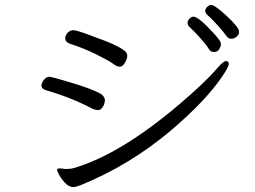

<svg xmlns="http://www.w3.org/2000/svg" viewBox="-20 -783 1040 783"><path d="M390 -401Q408 -389 408 -373L406 -363Q404 -353 397 -343.5Q390 -334 380 -334Q370 -334 358 -339Q271 -385 174 -413Q149 -420 149 -433Q149 -446 159.5 -458Q170 -470 180.5 -470Q191 -470 273.5 -445Q356 -420 390 -401ZM231 -96 244 -94H251Q273 -94 289 -100Q474 -157 707 -354Q817 -447 866 -505Q891 -534 902 -534Q913 -534 913 -522Q913 -510 884 -468Q817 -370 676 -250Q507 -108 309 -28Q289 -20 279 -20Q252 -20 224 -65Q213 -84 213 -90Q213 -96 220 -96ZM267 -604Q246 -611 246 -627Q246 -638 255.5 -649Q265 -660 279.5 -660Q294 -660 372 -630Q454 -601 484 -579Q499 -569 499 -556Q499 -543 489.5 -527Q480 -511 468.5 -511Q457 -511 442 -522.5Q427 -534 375 -560Q323 -586 267 -604ZM769 -715Q791 -715 860 -638Q874 -621 877.5 -615Q881 -609 881 -601.5Q881 -594 874 -582.5Q867 -571 852.5 -571Q838 -571 831 -584Q824 -597 797.5 -627Q771 -657 751 -675Q745 -681 745 -690Q745 -699 752.5 -707Q760 -715 769 -715ZM906 -633Q892 -653 865.5 -682Q839 -711 828 -720Q817 -729 817 -738Q817 -747 825 -755Q833 -763 841 -763Q849 -763 866.5 -750Q884 -737 904.5 -718Q925 -699 940 -681.5Q955 -664 955 -653Q955 -642 945 -633.5Q935 -625 924 -625Q913 -625 906 -633Z"/></svg>

Font: LXGW Bright GB
Style: Regular
Weight: 400
Designer: Christian Thalmann (Catharsis Fonts)
Foundry: LXGW / Christian Thalmann (Catharsis Fonts) / Fontworks Inc.
Version: Version 5.510